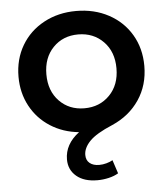

<svg xmlns="http://www.w3.org/2000/svg" viewBox="-54 -588 753 865"><g transform="rotate(-5 322.5 -156.0)"><path d="M307 110Q307 134 323 147Q339 160 366 160Q382 160 398.5 155.5Q415 151 427 144L447 205Q429 216 403.5 222Q378 228 352 228Q292 228 257.5 199Q223 170 223 123Q223 54 288 5Q216 -2 159 -38.5Q102 -75 70 -134.5Q38 -194 38 -267Q38 -346 74.5 -408Q111 -470 176 -505Q241 -540 322 -540Q404 -540 469 -505Q534 -470 570.5 -408Q607 -346 607 -267Q607 -180 562.5 -114Q518 -48 440 -14Q366 17 336.5 47.5Q307 78 307 110ZM322 -100Q391 -100 436 -146Q481 -192 481 -267Q481 -342 436 -388Q391 -434 322 -434Q253 -434 208.5 -388Q164 -342 164 -267Q164 -192 208.5 -146Q253 -100 322 -100Z"/></g></svg>

Font: CMG Sans SemiBold
Style: Regular
Weight: 600
Designer: Julieta Ulanovsky
Foundry: Julieta Ulanovsky
Version: Version 7.200